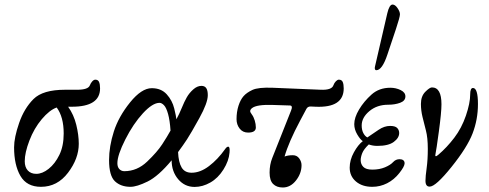

<svg xmlns="http://www.w3.org/2000/svg" viewBox="-20 -811 2152 845"><path d="M42 -162.6Q42 -205.6 64.2 -269.8Q86.4 -334 127.4 -375Q168.5 -416 266.1 -416H319.3Q368.2 -416 375.5 -435.5Q379.4 -445.8 386.2 -453.1Q393.1 -460.4 399.4 -460.4Q411.6 -460.4 416 -450.2Q420.4 -439.9 420.4 -421.9Q420.4 -341.3 296.4 -341.3H279.8Q304.7 -306.6 315.7 -261.7Q326.7 -216.8 326.7 -178.2Q326.7 -113.3 279.5 -51Q232.4 11.2 160.2 11.2Q97.7 11.2 69.8 -36.9Q42 -85 42 -162.6ZM88.9 -101.6Q88.9 -75.2 102.5 -60.5Q116.2 -45.9 139.6 -45.9Q166.5 -45.9 194.3 -68.1Q222.2 -90.3 241.2 -129.2Q260.3 -168 260.3 -223.6Q260.3 -296.4 229.5 -337.9Q197.8 -326.7 163.8 -286.4Q129.9 -246.1 109.4 -192.4Q88.9 -138.7 88.9 -101.6Z M836.4 11.7Q793 11.7 764.2 -22.2Q735.4 -56.2 735.4 -105.5Q676.8 -35.2 629.4 -12Q582 11.2 554.2 11.2Q511.7 11.2 485.8 -13.2Q460 -37.6 460 -106.4Q460 -166.5 481 -232.2Q502 -297.9 552.5 -360.4Q603 -422.9 647.9 -422.9Q689.5 -422.9 713.9 -395.8Q738.3 -368.7 746.8 -333.5Q755.4 -298.3 756.3 -286.1Q768.6 -308.1 779.8 -335.7Q791 -363.3 802 -382.6Q813 -401.9 830.6 -417.5Q848.1 -433.1 866.7 -433.1Q880.9 -433.1 887.7 -423.1Q894.5 -413.1 894.5 -392.1Q894.5 -358.4 857.4 -291.3Q820.3 -224.1 803.2 -198Q786.1 -171.9 763.7 -141.6Q765.6 -97.2 779.3 -74Q793 -50.8 823.2 -50.8Q861.3 -50.8 899.9 -80.1Q938.5 -109.4 970.7 -154.8Q978 -165.5 984.4 -165.5Q990.7 -165.5 990.7 -149.9Q990.7 -145.5 990.2 -139.6Q987.3 -103 963.4 -64.9Q939.5 -26.9 905.5 -7.6Q871.6 11.7 836.4 11.7ZM496.6 -92.8Q496.6 -75.7 505.4 -66.7Q514.2 -57.6 526.9 -57.6Q583.5 -57.6 627.7 -99.9Q671.9 -142.1 694.1 -176.3Q716.3 -210.4 730.5 -236.3Q727.5 -281.2 719.7 -309.3Q711.9 -337.4 701.7 -347.9Q691.4 -358.4 682.1 -358.4Q651.4 -358.4 608.9 -312.3Q566.4 -266.1 531.5 -197.3Q496.6 -128.4 496.6 -92.8Z M1179.7 -424.8 1391.6 -416Q1439.9 -414.1 1447.3 -435.5Q1451.2 -446.3 1458.3 -453.4Q1465.3 -460.4 1471.2 -460.4Q1483.9 -460.4 1488.3 -450.2Q1492.7 -439.9 1492.7 -421.9Q1492.7 -335.9 1368.7 -341.3L1347.7 -342.3Q1334.5 -342.8 1328.6 -332L1301.3 -280.8Q1250 -184.6 1232.4 -122.1Q1246.6 -127.9 1269 -127.9Q1286.6 -127.9 1296.9 -113.8Q1307.1 -99.6 1307.1 -84Q1307.1 -47.9 1282.7 -16.8Q1258.3 14.2 1224.6 14.2Q1197.8 14.2 1182.1 -1.2Q1166.5 -16.6 1166.5 -51.3Q1166.5 -86.4 1178.2 -115.7L1260.7 -323.7Q1270 -346.2 1256.3 -346.7L1181.2 -349.1Q1109.4 -351.6 1088.9 -335Q1081.1 -328.6 1081.1 -321.8Q1081.1 -316.9 1088.6 -306.9Q1096.2 -296.9 1101.1 -280.8Q1106 -264.6 1106 -250Q1106 -227.5 1071.8 -227.5Q1048.3 -227.5 1034.7 -245.1Q1021 -262.7 1021 -286.6Q1021 -318.4 1029.5 -345.2Q1038.1 -372.1 1051.8 -387.7Q1065.4 -403.3 1091.1 -415.3Q1116.7 -427.2 1179.7 -424.8Z M1519 -73.2Q1519 -106.9 1537.4 -140.4Q1555.7 -173.8 1576.7 -189.9Q1565.9 -196.3 1552.5 -218.8Q1539.1 -241.2 1539.1 -264.6Q1539.1 -293.5 1560.3 -329.1Q1581.5 -364.7 1615 -394.8Q1648.4 -424.8 1697.8 -424.8Q1722.2 -424.8 1743.2 -414.6Q1764.2 -404.3 1764.2 -386.7Q1764.2 -367.2 1741 -358.6Q1717.8 -350.1 1688.5 -350.1Q1639.2 -350.1 1605.5 -321.8Q1571.8 -293.5 1571.8 -258.8Q1571.8 -239.3 1578.9 -225.6Q1585.9 -211.9 1596.7 -206.1Q1621.1 -222.7 1646.2 -239.7Q1671.4 -256.8 1696.8 -256.8Q1719.2 -256.8 1728 -247.8Q1736.8 -238.8 1736.8 -225.6Q1736.8 -204.1 1713.1 -186.5Q1689.5 -168.9 1640.6 -168.9Q1620.1 -168.9 1603 -175.3Q1581.1 -154.3 1574.2 -137Q1567.4 -119.6 1567.4 -106Q1567.4 -88.4 1579.1 -76.4Q1590.8 -64.5 1618.7 -64.5Q1649.9 -64.5 1674.3 -74.7Q1698.7 -85 1710.2 -97.7Q1721.7 -110.4 1738.8 -110.4Q1749 -110.4 1754.9 -105.7Q1760.7 -101.1 1760.7 -92.3Q1760.7 -78.6 1737.5 -49.3Q1714.4 -20 1683.6 -4.4Q1652.8 11.2 1618.2 11.2Q1574.2 11.2 1546.6 -12.2Q1519 -35.6 1519 -73.2ZM1636.2 -502Q1629.4 -502 1629.4 -512.2Q1629.4 -515.6 1630.4 -518.6L1684.6 -752.9Q1693.4 -790.5 1707.5 -791Q1718.8 -791 1729.5 -775.4Q1740.2 -759.8 1740.2 -748Q1740.2 -736.3 1722.7 -683.6L1685.1 -571.3Q1662.1 -502 1636.2 -502Z M1852.5 -15.6Q1852.5 -34.2 1857.7 -71.3Q1862.8 -108.4 1862.8 -155.8Q1862.8 -205.1 1854.5 -236.6Q1846.2 -268.1 1839.4 -296.6Q1832.5 -325.2 1832.5 -353.5Q1832.5 -387.7 1851.8 -407Q1871.1 -426.3 1880.9 -426.3Q1922.9 -426.3 1922.9 -352.1Q1922.9 -316.4 1911.4 -231.9Q1899.9 -147.5 1897 -135.7Q1891.6 -114.3 1909.7 -130.4Q1946.8 -162.1 1979.2 -204.6Q2011.7 -247.1 2030.5 -302.2Q2049.3 -357.4 2049.3 -395Q2049.3 -423.8 2061.5 -423.8Q2083.5 -423.8 2083.5 -353Q2083.5 -285.2 2059.8 -223.6Q2036.1 -162.1 1966.8 -75.9Q1897.5 10.3 1871.1 10.3Q1852.5 10.7 1852.5 -15.6Z"/></svg>

Font: Junicode
Style: Regular
Weight: 400
Designer: Peter S. Baker
Foundry: Briery Creek Software
Version: Version 0.7.2